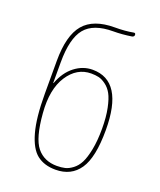

<svg xmlns="http://www.w3.org/2000/svg" viewBox="-140 -836 780 935"><g transform="rotate(20 250.0 -369.0)"><path d="M264.6 -490.2Q190.4 -490.2 144.5 -419.9Q98.6 -349.6 108.4 -228.5Q118.2 -102.5 155.8 -56.2Q193.4 -9.8 259.8 -9.8Q283.2 -9.8 301.8 -14.2Q320.3 -18.6 340.3 -33.7Q360.4 -48.8 373.5 -74.2Q386.7 -99.6 396 -146Q405.3 -192.4 405.3 -254.9Q405.3 -315.4 396 -360.4Q386.7 -405.3 373.5 -429.2Q360.4 -453.1 340.3 -467.8Q320.3 -482.4 303.2 -486.3Q286.1 -490.2 264.6 -490.2ZM259.8 9.8Q201.2 9.8 163.6 -19.5Q126 -48.8 105.5 -122.6Q85 -196.3 85 -320.3V-490.2Q85 -622.1 134.8 -681.2Q184.6 -740.2 294.9 -740.2Q348.6 -740.2 389.6 -748Q399.4 -750 399.9 -740.2Q400.4 -730.5 389.6 -727.5Q339.8 -719.7 294.9 -719.7Q192.4 -719.7 148.9 -667Q105.5 -614.3 105.5 -490.2V-383.8Q105.5 -382.8 106.4 -382.8Q107.4 -382.8 107.4 -383.8Q129.9 -444.3 172.4 -477.1Q214.8 -509.8 264.6 -509.8Q424.8 -509.8 424.8 -254.9Q424.8 -113.3 382.8 -51.8Q340.8 9.8 259.8 9.8Z"/></g></svg>

Font: Rounded-X Mgen+ 1m thin
Style: Regular
Weight: 100
Designer: [Source Han Sans]
Ryoko NISHIZUKA  (kana & ideographs); Paul D. Hunt (Latin, Greek & Cyrillic); Wenlong ZHANG  (bopomofo
Version: Version 1.059.20150602